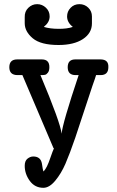

<svg xmlns="http://www.w3.org/2000/svg" viewBox="-20 -897 565 925"><path d="M63 -610.8H181.2Q218.3 -610.8 217.8 -573.2Q217.8 -556.2 210.9 -547.1Q204.1 -538.1 197 -536.6Q189.9 -535.2 179.2 -535.2H174.8Q271 -306.2 276.9 -252.9Q280.8 -301.8 358.9 -535.2H344.2Q306.2 -535.2 306.2 -573Q306.2 -610.8 342.8 -610.8H463.9Q503.9 -610.8 502 -573.2Q502 -535.2 464.8 -535.2H442.9Q439.9 -523.9 425.8 -484.9L342.8 -233.9Q315.9 -155.8 295.4 -108.4Q274.9 -61 246.3 -26.6Q217.8 7.8 189 7.8Q147.9 7.8 123.5 -25.6Q99.1 -59.1 99.1 -98.1Q99.1 -122.1 112.5 -132.6Q126 -143.1 140.1 -143.1Q176.3 -143.1 182.1 -107.9Q186 -77.1 189.9 -70.8Q198.7 -80.6 206.3 -95.7Q213.9 -110.8 223.4 -138.9Q232.9 -167 240.2 -183.1H237.8L87.9 -535.2H64.9Q24.9 -535.2 24.9 -573Q24.9 -610.8 63 -610.8ZM99.1 -785.2V-814Q98.1 -841.8 116.5 -859.4Q134.8 -877 158.9 -877Q183.1 -877 201.2 -859.9Q219.2 -842.8 219.2 -817.9Q219.2 -790 191.9 -768.1V-767.1Q220.7 -758.3 262 -758.1Q303.2 -757.8 330.1 -767.1V-768.1Q303.2 -789.1 303.2 -817.9Q303.2 -841.8 320.1 -859.4Q336.9 -877 362.8 -877Q387.7 -877 405.3 -859.9Q422.9 -842.8 422.9 -817.9V-784.2Q422.9 -737.3 379.4 -708.7Q335.9 -680.2 262.2 -680.2Q176.3 -680.2 137.7 -712.6Q99.1 -745.1 99.1 -785.2Z"/></svg>

Font: CMU Typewriter Text
Style: Bold
Weight: 700
Version: Version 0.7.0